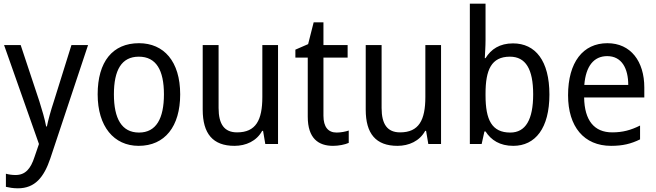

<svg xmlns="http://www.w3.org/2000/svg" viewBox="-20 -780 3556 1040"><path d="M2 -536 191 0 167 70C146 135 117 168 64 168C45 168 26 165 12 161V232C29 236 51 240 77 240C169 240 218 181 253 77L457 -536H367L272 -232C255 -181 241 -129 234 -95H230C222 -138 208 -184 193 -232L92 -536Z M956 -269C956 -448 867 -546 733 -546C590 -546 509 -446 509 -269C509 -95 597 10 731 10C873 10 956 -95 956 -269ZM597 -269C597 -400 638 -473 732 -473C826 -473 868 -400 868 -269C868 -138 826 -62 733 -62C639 -62 597 -138 597 -269Z M1486 -536H1401V-255C1401 -129 1366 -63 1264 -63C1196 -63 1164 -106 1164 -195V-536H1078V-186C1078 -56 1133 10 1250 10C1312 10 1370 -16 1400 -71H1405L1417 0H1486Z M1803 -62C1758 -62 1732 -92 1732 -153V-468H1863V-536H1732V-659H1679L1649 -541L1580 -511V-468H1647V-148C1647 -30 1705 10 1784 10C1815 10 1849 3 1869 -6V-73C1852 -67 1826 -62 1803 -62Z M2369 -536H2284V-255C2284 -129 2249 -63 2147 -63C2079 -63 2047 -106 2047 -195V-536H1961V-186C1961 -56 2016 10 2133 10C2195 10 2253 -16 2283 -71H2288L2300 0H2369Z M2610 -563V-760H2525V0H2589L2604 -68H2610C2640 -21 2688 10 2760 10C2880 10 2956 -86 2956 -268C2956 -451 2880 -545 2759 -545C2687 -545 2640 -514 2610 -465H2606C2607 -490 2610 -527 2610 -563ZM2742 -473C2828 -473 2868 -405 2868 -269C2868 -132 2827 -62 2744 -62C2644 -62 2610 -131 2610 -263V-273C2610 -401 2641 -473 2742 -473Z M3270 -546C3138 -546 3057 -443 3057 -264C3057 -94 3143 10 3290 10C3353 10 3398 -1 3447 -25V-100C3397 -75 3353 -63 3296 -63C3199 -63 3146 -127 3144 -252H3470V-306C3470 -447 3397 -546 3270 -546ZM3269 -476C3348 -476 3383 -409 3383 -320H3145C3153 -421 3196 -476 3269 -476Z"/></svg>

Font: Noto Sans Armenian SemiCondensed
Style: Regular
Weight: 400
Width: 4
Designer: Monotype Design Team
Foundry: Monotype Imaging Inc.
Version: Version 2.008